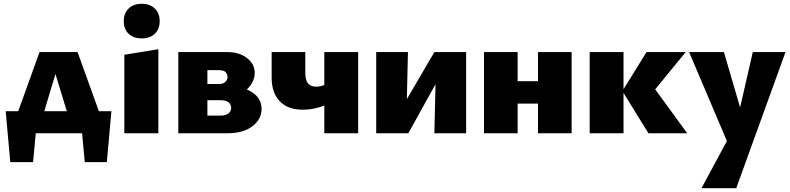

<svg xmlns="http://www.w3.org/2000/svg" viewBox="-20 -701 4157 1010"><path d="M34 0 188 -427H388L542 0H367L252 -376H291L178 0ZM34 152 10 -116H179L154 152ZM91 0 49 -116H566L487 0ZM426 152 401 -116H566L542 152Z M634 0V-413L813 -442V0ZM726 -499Q682 -499 656.5 -523.5Q631 -548 631 -590Q631 -631 656.5 -656Q682 -681 726 -681Q769 -681 794.5 -656Q820 -631 820 -590Q820 -548 794.5 -523.5Q769 -499 726 -499Z M918 0V-427H1176Q1239 -427 1279.5 -395.5Q1320 -364 1320 -317Q1320 -283 1298 -252.5Q1276 -222 1240 -203.5Q1204 -185 1160 -185L1179 -248Q1257 -248 1306.5 -215.5Q1356 -183 1356 -128Q1356 -74 1308 -37Q1260 0 1176 0ZM1071 -93H1141Q1168 -93 1182 -104.5Q1196 -116 1196 -134Q1196 -152 1182 -163Q1168 -174 1136 -174H1028V-259H1134Q1153 -259 1165 -270Q1177 -281 1177 -296Q1177 -308 1168 -320Q1159 -332 1131 -332H1071Z M1572 -124Q1493 -124 1451 -169Q1409 -214 1409 -292V-427H1586V-316Q1586 -280 1600 -262.5Q1614 -245 1643 -245Q1656 -245 1668 -248Q1680 -251 1690.5 -255.5Q1701 -260 1706 -264L1744 -178Q1728 -166 1701.5 -153Q1675 -140 1641.5 -132Q1608 -124 1572 -124ZM1686 0V-427H1864V0Z M2265 0 2275 -427H2432V0ZM1959 0V-427H2126L2116 0ZM2065 0V-85L2265 -427H2317V-341L2128 0Z M2810 0V-427H2987V0ZM2526 0V-427H2703V0ZM2614 -156V-274H2894V-156Z M3391 0 3254 -222 3381 -427H3587L3380 -174V-295L3595 0ZM3082 0V-427H3260V0Z M3826 93 3605 -427H3788L3889 -82ZM3940 -427H4112L3853 289H3670L3854 -52Z"/></svg>

Font: Ysabeau Infant Black
Style: Regular
Weight: 900
Designer: Christian Thalmann (Catharsis Fonts)
Version: Version 2.001;gftools[0.9.30]; featfreeze: ss01,ss02,lnum